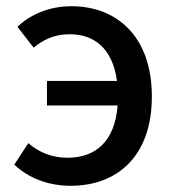

<svg xmlns="http://www.w3.org/2000/svg" viewBox="-20 -584 557 617"><path d="M88 -431C119 -456 154 -474 204 -474C285 -474 342 -426 356 -324H131V-245H358C349 -130 288 -77 196 -77C146 -77 103 -96 71 -124L26 -55C73 -10 138 13 207 13C357 13 468 -82 468 -274C468 -470 352 -564 210 -564C133 -564 74 -534 36 -498Z"/></svg>

Font: Noto Sans CJK KR Medium
Style: Regular
Weight: 500
Designer: Ryoko NISHIZUKA (kana & ideographs); Paul D. Hunt (Latin, Greek & Cyrillic); Wenlong ZHANG (bopomofo); Sandoll Communica
Foundry: Adobe Systems Incorporated
Version: Version 1.004;PS 1.004;hotconv 1.0.82;makeotf.lib2.5.63406